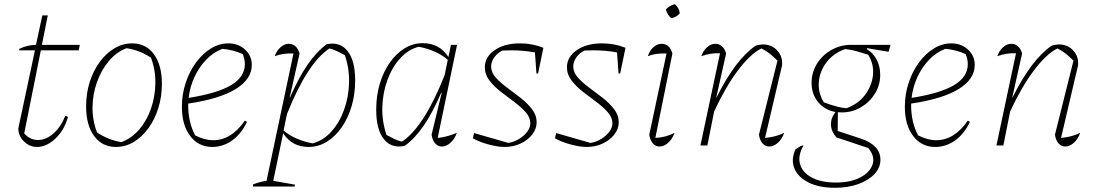

<svg xmlns="http://www.w3.org/2000/svg" viewBox="-20 -691 5214 912"><path d="M155 7Q120 7 93.5 -19.5Q67 -46 67 -81L146 -452H71L72 -459Q111 -478 151 -478L181 -618H207L179 -478H359L354 -452H174L95 -57Q123 -26 160 -26Q199 -26 234.5 -57.5Q270 -89 290 -141L303 -136Q286 -74 244 -33.5Q202 7 155 7Z M531 7Q465 7 427 -45Q389 -97 389 -185Q389 -247 406 -301Q423 -355 453.5 -396.5Q484 -438 523.5 -461.5Q563 -485 608 -485Q673 -485 711 -433.5Q749 -382 749 -293Q749 -232 732 -177.5Q715 -123 684.5 -81.5Q654 -40 615 -16.5Q576 7 531 7ZM556 -16Q604 -33 640.5 -75Q677 -117 697 -174.5Q717 -232 718 -295.5Q719 -359 697 -417Q643 -453 581 -462Q533 -444 497 -401Q461 -358 440.5 -300.5Q420 -243 419.5 -180.5Q419 -118 441 -62Q492 -27 556 -16Z M988 7Q923 7 883.5 -45Q844 -97 844 -183Q844 -243 862 -297.5Q880 -352 911 -394Q942 -436 981.5 -460.5Q1021 -485 1065 -485Q1112 -485 1144 -455.5Q1176 -426 1176 -383Q1176 -315 1099.5 -268Q1023 -221 874 -199Q874 -193 874 -187Q874 -151 882 -115.5Q890 -80 907 -48Q951 -25 993 -25Q1079 -25 1143 -118L1153 -112Q1127 -56 1083.5 -24.5Q1040 7 988 7ZM1143 -386Q1143 -410 1133 -434Q1087 -455 1036 -459Q992 -442 958.5 -406.5Q925 -371 903.5 -324.5Q882 -278 876 -226Q1014 -248 1078.5 -287Q1143 -326 1143 -386Z M1181 195 1182 185Q1215 172 1246 168L1374 -437Q1323 -439 1285 -424Q1294 -450 1312.5 -466.5Q1331 -483 1351 -483Q1389 -483 1403 -437L1356 -228L1357 -227Q1399 -323 1441.5 -384.5Q1484 -446 1532 -481Q1595 -494 1631 -448.5Q1667 -403 1667 -309Q1667 -243 1650 -186Q1633 -129 1602.5 -85.5Q1572 -42 1532 -17.5Q1492 7 1446 7Q1367 7 1325 -58L1278 168L1381 186L1380 195ZM1327 -71Q1380 -26 1465 -10Q1515 -23 1553.5 -65.5Q1592 -108 1614 -168.5Q1636 -229 1638 -297Q1640 -365 1618 -429Q1600 -439 1582 -447.5Q1564 -456 1545 -461Q1440 -392 1343 -149Z M1902 2Q1839 15 1803 -30.5Q1767 -76 1767 -170Q1767 -236 1784 -293Q1801 -350 1831.5 -393.5Q1862 -437 1902 -461.5Q1942 -486 1988 -486Q2068 -486 2110 -420L2122 -478H2151L2059 -36Q2100 -39 2150 -60Q2140 -31 2120 -13Q2100 5 2079 5Q2060 5 2047 -10Q2034 -25 2030 -51L2078 -250L2076 -251Q2035 -156 1992.5 -94Q1950 -32 1902 2ZM1816 -50Q1834 -40 1852 -31.5Q1870 -23 1889 -18Q1994 -87 2092 -334L2107 -407Q2055 -452 1969 -469Q1919 -456 1880.5 -413.5Q1842 -371 1820 -310.5Q1798 -250 1796 -182Q1794 -114 1816 -50Z M2226 -34 2232 -59 2395 -12Q2423 -17 2446.5 -31.5Q2470 -46 2484.5 -65.5Q2499 -85 2499 -105Q2499 -133 2477 -158Q2455 -183 2423 -206.5Q2391 -230 2359 -255Q2327 -280 2305 -308.5Q2283 -337 2283 -371Q2283 -421 2330 -453Q2377 -485 2450 -485Q2509 -485 2561 -464L2536 -342H2528L2521 -442Q2494 -447 2466 -449.5Q2438 -452 2410 -452Q2387 -452 2367 -451Q2343 -440 2328 -419Q2313 -398 2313 -375Q2313 -347 2335 -322.5Q2357 -298 2389 -274.5Q2421 -251 2453 -226Q2485 -201 2507 -172.5Q2529 -144 2529 -110Q2529 -79 2508 -52Q2487 -25 2452.5 -9Q2418 7 2377 7Q2344 7 2300 -5Q2256 -17 2226 -34Z M2616 -34 2622 -59 2785 -12Q2813 -17 2836.5 -31.5Q2860 -46 2874.5 -65.5Q2889 -85 2889 -105Q2889 -133 2867 -158Q2845 -183 2813 -206.5Q2781 -230 2749 -255Q2717 -280 2695 -308.5Q2673 -337 2673 -371Q2673 -421 2720 -453Q2767 -485 2840 -485Q2899 -485 2951 -464L2926 -342H2918L2911 -442Q2884 -447 2856 -449.5Q2828 -452 2800 -452Q2777 -452 2757 -451Q2733 -440 2718 -419Q2703 -398 2703 -375Q2703 -347 2725 -322.5Q2747 -298 2779 -274.5Q2811 -251 2843 -226Q2875 -201 2897 -172.5Q2919 -144 2919 -110Q2919 -79 2898 -52Q2877 -25 2842.5 -9Q2808 7 2767 7Q2734 7 2690 -5Q2646 -17 2616 -34Z M3184 -60Q3174 -31 3154 -13Q3134 5 3113 5Q3094 5 3081 -10Q3068 -25 3064 -51L3146 -437Q3093 -439 3057 -424Q3066 -451 3084 -467Q3102 -483 3123 -483Q3160 -483 3174 -437L3093 -36Q3142 -38 3184 -60ZM3186 -671Q3206 -653 3209 -628Q3193 -608 3168 -605Q3149 -622 3143 -646Q3160 -666 3186 -671Z M3307 0 3400 -438Q3353 -440 3311 -424Q3320 -450 3338.5 -466.5Q3357 -483 3377 -483Q3415 -483 3429 -437L3382 -227H3383Q3474 -410 3571 -475Q3582 -477 3589.5 -478.5Q3597 -480 3603 -480Q3643 -480 3669 -454Q3695 -428 3695 -393Q3695 -388 3695 -383Q3695 -378 3693 -373L3614 -36Q3664 -40 3705 -60Q3695 -31 3675 -13Q3655 5 3634 5Q3615 5 3602 -10Q3589 -25 3585 -51L3673 -403Q3651 -425 3634.5 -437.5Q3618 -450 3597 -461Q3543 -434 3484 -355Q3425 -276 3372 -161L3340 0Z M3978 -157Q3969 -157 3960 -158L3959 -69L4068 -33Q4162 -2 4162 68Q4162 106 4133.5 136Q4105 166 4056.5 183.5Q4008 201 3946 201Q3872 201 3822 176.5Q3772 152 3754 110.5Q3736 69 3758 19Q3778 6 3782 3.5Q3786 1 3797 -1Q3769 48 3780 88Q3791 128 3835.5 152Q3880 176 3951 176Q4021 176 4067 151.5Q4113 127 4125 89Q4137 51 4104 12L3954 -38Q3927 -67 3927 -101Q3927 -133 3949 -159Q3898 -168 3866.5 -205.5Q3835 -243 3835 -298Q3835 -347 3860.5 -388Q3886 -429 3929 -453.5Q3972 -478 4022 -478H4210L4201 -445L4099 -462L4097 -458Q4127 -440 4144 -408Q4161 -376 4161 -335Q4161 -287 4136 -246.5Q4111 -206 4069.5 -181.5Q4028 -157 3978 -157ZM4001 -177Q4056 -197 4088.5 -239.5Q4121 -282 4126.5 -334Q4132 -386 4104 -431Q4078 -439 4051 -447Q4024 -455 3995 -458Q3940 -439 3907 -396.5Q3874 -354 3869.5 -302.5Q3865 -251 3893 -205Q3931 -191 3956.5 -184.5Q3982 -178 4001 -177Z M4422 7Q4357 7 4317.5 -45Q4278 -97 4278 -183Q4278 -243 4296 -297.5Q4314 -352 4345 -394Q4376 -436 4415.5 -460.5Q4455 -485 4499 -485Q4546 -485 4578 -455.5Q4610 -426 4610 -383Q4610 -315 4533.5 -268Q4457 -221 4308 -199Q4308 -193 4308 -187Q4308 -151 4316 -115.5Q4324 -80 4341 -48Q4385 -25 4427 -25Q4513 -25 4577 -118L4587 -112Q4561 -56 4517.5 -24.5Q4474 7 4422 7ZM4577 -386Q4577 -410 4567 -434Q4521 -455 4470 -459Q4426 -442 4392.5 -406.5Q4359 -371 4337.5 -324.5Q4316 -278 4310 -226Q4448 -248 4512.5 -287Q4577 -326 4577 -386Z M4713 0 4806 -438Q4759 -440 4717 -424Q4726 -450 4744.5 -466.5Q4763 -483 4783 -483Q4821 -483 4835 -437L4788 -227H4789Q4880 -410 4977 -475Q4988 -477 4995.5 -478.5Q5003 -480 5009 -480Q5049 -480 5075 -454Q5101 -428 5101 -393Q5101 -388 5101 -383Q5101 -378 5099 -373L5020 -36Q5070 -40 5111 -60Q5101 -31 5081 -13Q5061 5 5040 5Q5021 5 5008 -10Q4995 -25 4991 -51L5079 -403Q5057 -425 5040.5 -437.5Q5024 -450 5003 -461Q4949 -434 4890 -355Q4831 -276 4778 -161L4746 0Z"/></svg>

Font: Piazzolla Thin
Style: Italic
Weight: 100
Italic angle: -11.3°
Designer: Juan Pablo del Peral
Foundry: Huerta Tipografica
Version: Version 1.330